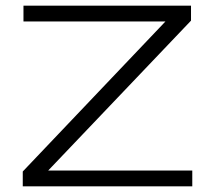

<svg xmlns="http://www.w3.org/2000/svg" viewBox="-20 -659 760 679"><path d="M660 -56V0H60.5V-52.5L565 -583H63V-639H655.5V-586L150.5 -56Z"/></svg>

Font: Anek Latin Expanded Light
Style: Regular
Weight: 300
Width: 7
Designer: Yesha Goshar
Foundry: Ek Type
Version: Version 1.003